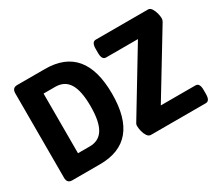

<svg xmlns="http://www.w3.org/2000/svg" viewBox="-127 -961 1375 1221"><g transform="rotate(-30 560.5 -350.0)"><path d="M95 0Q58 0 58 -40V-660Q58 -700 95 -700H299Q590 -700 590 -350Q590 0 299 0ZM213 -131H299Q367 -131 399.5 -184.5Q432 -238 432 -350Q432 -463 399.5 -516Q367 -569 299 -569H213ZM673 0Q657 0 646 -16.5Q635 -33 630 -54Q625 -75 625 -88Q625 -91 625 -98.5Q625 -106 632 -116L906 -569H672Q642 -569 642 -619V-650Q642 -700 672 -700H1055Q1071 -700 1081.5 -683.5Q1092 -667 1097.5 -646Q1103 -625 1103 -612Q1103 -602 1101.5 -596.5Q1100 -591 1096 -584L821 -131H1076Q1106 -131 1106 -81V-50Q1106 0 1076 0Z"/></g></svg>

Font: Asap Semi Condensed
Style: Bold
Weight: 700
Width: 4
Designer: Pablo Cosgaya
Foundry: Omnibus-Type
Version: Version 3.001; ttfautohint (v1.8.4.7-5d5b)